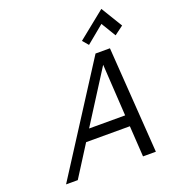

<svg xmlns="http://www.w3.org/2000/svg" viewBox="-164 -1060 1050 1180"><g transform="rotate(-20 360.5 -469.5)"><path d="M508.8 -693.8H603L650.9 0H566.9L554.2 -201.7H268.1L140.1 0H63.5ZM529.3 -612.8 314 -274.4H549.8ZM636.2 -939.5 721.2 -799.8 663.1 -756.8 605 -852.5 489.3 -757.3 457 -795.4Z"/></g></svg>

Font: Cantarell
Style: Italic
Weight: 400
Italic angle: -16°
Designer: Dave Crossland
Version: Version 1.004